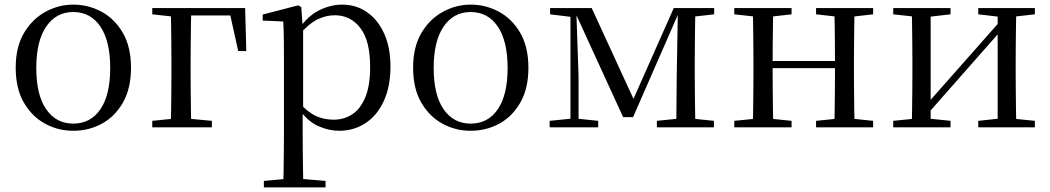

<svg xmlns="http://www.w3.org/2000/svg" viewBox="-20 -551 4544 831"><path d="M297 15Q231 15 174.5 -16Q118 -47 83 -107.5Q48 -168 48 -258Q48 -348 84 -408.5Q120 -469 177 -500Q234 -531 297 -531Q362 -531 419 -500.5Q476 -470 511.5 -409Q547 -348 547 -258Q547 -168 512 -107Q477 -46 420.5 -15.5Q364 15 297 15ZM297 -16Q372 -16 414.5 -78Q457 -140 457 -257Q457 -373 414.5 -436Q372 -499 297 -499Q223 -499 180 -436Q137 -373 137 -257Q137 -140 180 -78Q223 -16 297 -16Z M719 0Q720 -24 720.5 -65Q721 -106 721.5 -150Q722 -194 722 -229V-280Q722 -318 721.5 -363.5Q721 -409 720.5 -450.5Q720 -492 719 -516H808Q807 -492 806.5 -450.5Q806 -409 805.5 -363.5Q805 -318 805 -280V-229Q805 -194 805.5 -150Q806 -106 806.5 -65Q807 -24 808 0ZM763 -484V-516H1041L1046 -330H1011L971 -511L1003 -484ZM639 0V-28L747 -39H779L897 -28V0ZM639 -489V-516H763V-477H749Z M1122 260V232L1233 222H1270L1389 232V260ZM1206 260Q1207 226 1207.5 185.5Q1208 145 1208.5 103.5Q1209 62 1209 27V-287Q1209 -338 1208.5 -379.5Q1208 -421 1206 -458L1117 -462V-488L1271 -528L1284 -520L1290 -435L1292 -430V-79L1290 -69V27Q1290 61 1290.5 102.5Q1291 144 1291.5 185Q1292 226 1293 260ZM1448 15Q1403 15 1358 -5Q1313 -25 1275 -77H1262L1276 -105Q1314 -64 1348.5 -48.5Q1383 -33 1424 -33Q1468 -33 1503.5 -55.5Q1539 -78 1560.5 -128.5Q1582 -179 1582 -261Q1582 -375 1539.5 -430Q1497 -485 1429 -485Q1391 -485 1354 -467Q1317 -449 1272 -398L1262 -425H1273Q1312 -482 1361.5 -506.5Q1411 -531 1461 -531Q1522 -531 1569 -498Q1616 -465 1643 -405Q1670 -345 1670 -263Q1670 -177 1641.5 -114.5Q1613 -52 1562.5 -18.5Q1512 15 1448 15Z M2017 15Q1951 15 1894.5 -16Q1838 -47 1803 -107.5Q1768 -168 1768 -258Q1768 -348 1804 -408.5Q1840 -469 1897 -500Q1954 -531 2017 -531Q2082 -531 2139 -500.5Q2196 -470 2231.5 -409Q2267 -348 2267 -258Q2267 -168 2232 -107Q2197 -46 2140.5 -15.5Q2084 15 2017 15ZM2017 -16Q2092 -16 2134.5 -78Q2177 -140 2177 -257Q2177 -373 2134.5 -436Q2092 -499 2017 -499Q1943 -499 1900 -436Q1857 -373 1857 -257Q1857 -140 1900 -78Q1943 -16 2017 -16Z M2677 -44 2468 -500H2463V-516H2541L2732 -101H2712L2896 -516H2927V-501H2920L2720 -44ZM2907 0 2909 -222 2914 -516H2990Q2989 -492 2988.5 -451Q2988 -410 2987.5 -366Q2987 -322 2987 -288V-229Q2987 -194 2987.5 -150Q2988 -106 2988.5 -65Q2989 -24 2990 0ZM2359 0V-28L2458 -38H2474L2569 -28V0ZM2823 0V-28L2931 -39H2963L3070 -28V0ZM2361 -489V-516H2471V-477H2459ZM2449 0V-516H2474L2484 -223V0ZM2945 -477V-516H3071V-489L2964 -477Z M3238 0Q3239 -24 3239.5 -65Q3240 -106 3240.5 -150Q3241 -194 3241 -229V-288Q3241 -322 3240.5 -366Q3240 -410 3239.5 -451Q3239 -492 3238 -516H3327Q3326 -492 3325.5 -450.5Q3325 -409 3324.5 -363Q3324 -317 3324 -280V-260Q3324 -210 3324.5 -159Q3325 -108 3325.5 -66Q3326 -24 3327 0ZM3590 0Q3592 -24 3592.5 -66Q3593 -108 3593.5 -159Q3594 -210 3594 -260V-280Q3594 -317 3593.5 -363Q3593 -409 3592.5 -450.5Q3592 -492 3590 -516H3679Q3678 -492 3677.5 -451Q3677 -410 3676.5 -366Q3676 -322 3676 -288V-229Q3676 -194 3676.5 -150Q3677 -106 3677.5 -65Q3678 -24 3679 0ZM3158 0V-28L3268 -39H3300L3406 -28V0ZM3158 -489V-516H3406V-489L3300 -477H3268ZM3512 0V-28L3620 -39H3653L3759 -28V0ZM3512 -489V-516H3759V-489L3653 -477H3620ZM3282 -256V-287H3635V-256Z M3846 0V-28L3955 -39H3989L4094 -28V0ZM4214 0V-28L4317 -39H4351L4459 -28V0ZM3926 0Q3927 -24 3927.5 -65Q3928 -106 3928.5 -150Q3929 -194 3929 -229V-288Q3929 -322 3928.5 -366Q3928 -410 3927.5 -451Q3927 -492 3926 -516H4008V0ZM3985 -47 3950 -66H3961L4138 -266L4319 -471L4353 -451H4341L4163 -249ZM4298 0V-516H4379Q4378 -492 4377.5 -451Q4377 -410 4376.5 -366Q4376 -322 4376 -288V-229Q4376 -194 4376.5 -150Q4377 -106 4377.5 -65Q4378 -24 4379 0ZM3846 -489V-516H4094V-489L3990 -477H3956ZM4214 -489V-516H4459V-489L4352 -477H4317Z"/></svg>

Font: Noto Serif JP
Style: Regular
Weight: 400
Designer: Ryoko NISHIZUKA  (kana & ideographs); Frank Grießhammer (Latin, Greek & Cyrillic); Wenlong ZHANG  (bopomofo); Sandoll Co
Foundry: Adobe
Version: Version 2.003-H1;hotconv 1.1.1;makeotfexe 2.6.0